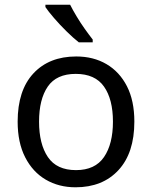

<svg xmlns="http://www.w3.org/2000/svg" viewBox="-20 -786 645 816"><path d="M551 -269Q551 -136 483.5 -63Q416 10 301 10Q230 10 174.5 -22.5Q119 -55 87 -117.5Q55 -180 55 -269Q55 -402 122 -474Q189 -546 304 -546Q377 -546 432.5 -513.5Q488 -481 519.5 -419.5Q551 -358 551 -269ZM146 -269Q146 -174 183.5 -118.5Q221 -63 303 -63Q384 -63 422 -118.5Q460 -174 460 -269Q460 -364 422 -418Q384 -472 302 -472Q220 -472 183 -418Q146 -364 146 -269ZM278 -766Q289 -744 305.5 -716.5Q322 -689 340.5 -663Q359 -637 374 -618V-606H315Q292 -624 263 -652.5Q234 -681 209.5 -709.5Q185 -738 173 -756V-766Z"/></svg>

Font: Noto Sans Siddham
Style: Regular
Weight: 400
Designer: Monotype Design Team
Foundry: Monotype Imaging Inc.
Version: Version 2.004; ttfautohint (v1.8.4.7-5d5b)